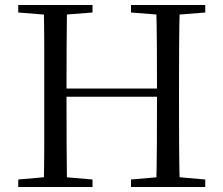

<svg xmlns="http://www.w3.org/2000/svg" viewBox="-20 -748 893 768"><path d="M53 0V-30L190 -42H210L350 -30V0ZM155 0Q157 -84 157 -168Q157 -252 157 -337V-391Q157 -476 157 -560.5Q157 -645 155 -728H248Q247 -645 246.5 -560.5Q246 -476 246 -391V-367Q246 -260 246.5 -172Q247 -84 248 0ZM202 -361V-394H653V-361ZM504 0V-30L643 -42H664L801 -30V0ZM605 0Q607 -84 607.5 -171.5Q608 -259 608 -367V-391Q608 -476 607.5 -560.5Q607 -645 605 -728H699Q697 -645 696.5 -560.5Q696 -476 696 -391V-337Q696 -252 696.5 -168Q697 -84 699 0ZM53 -698V-728H350V-698L210 -687H190ZM504 -698V-728H801V-698L664 -687H643Z"/></svg>

Font: Noto Serif KR
Style: Regular
Weight: 400
Designer: Ryoko NISHIZUKA  (kana & ideographs); Frank Grießhammer (Latin, Greek & Cyrillic); Wenlong ZHANG  (bopomofo); Sandoll Co
Foundry: Adobe
Version: Version 2.003-H1;hotconv 1.1.1;makeotfexe 2.6.0